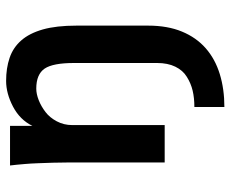

<svg xmlns="http://www.w3.org/2000/svg" viewBox="-82 -472 747 622"><g transform="rotate(-90 291.0 -160.5)"><path d="M255.9 96.2Q285.2 96.2 308.8 90.6Q332.5 85 353.5 71.8Q374.5 59.1 386.5 34.4Q398.4 9.8 398.4 -24.4V-293.9Q398.4 -361.8 380.4 -388.7Q361.8 -416 315.4 -416Q298.3 -416 278.3 -408.2Q258.3 -400.4 239.7 -386.2Q221.7 -372.6 209.5 -349.6Q197.3 -326.7 197.3 -299.8V0H76.2V-310.1Q76.2 -336.9 75.4 -361.8Q74.7 -386.7 73.7 -410.6Q72.8 -434.6 71.3 -451.7Q69.8 -468.8 68.8 -479.5L66.4 -501H194.8V-428.7Q214.4 -468.8 256.8 -491.2Q299.8 -513.7 340.3 -513.7Q381.8 -513.7 415 -502.4Q448.2 -491.2 471.4 -464.8Q494.6 -438.5 507.1 -394.8Q519.5 -351.1 519.5 -285.6V-53.7Q519.5 9.3 500.2 55.9Q481 102.5 446 133.1Q411.1 163.6 362.5 178.5Q314 193.4 255.9 193.4Z"/></g></svg>

Font: Ride
Style: Bold
Weight: 700
Version: Version 3.000